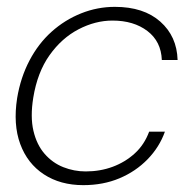

<svg xmlns="http://www.w3.org/2000/svg" viewBox="-20 -528 550 560"><path d="M223 12Q156 12 108 -19.5Q60 -51 39 -108Q18 -165 30 -242Q40 -302 66 -351.5Q92 -401 130.5 -435.5Q169 -470 216.5 -489Q264 -508 315 -508Q399 -508 447.5 -465Q496 -422 498 -353H452Q450 -407 410 -437.5Q370 -468 308 -468Q258 -468 209 -442.5Q160 -417 124.5 -367Q89 -317 77 -243Q68 -187 77.5 -146.5Q87 -106 110 -79.5Q133 -53 164.5 -40.5Q196 -28 230 -28Q272 -28 308.5 -41.5Q345 -55 373 -80.5Q401 -106 415 -144H461Q445 -99 410.5 -63.5Q376 -28 328.5 -8Q281 12 223 12Z"/></svg>

Font: DM Sans 36pt ExtraLight
Style: Italic
Weight: 250
Italic angle: -10°
Designer: Colophon Foundry, Jonny Pinhorn
Foundry: Colophon Foundry
Version: Version 4.004;gftools[0.9.30]